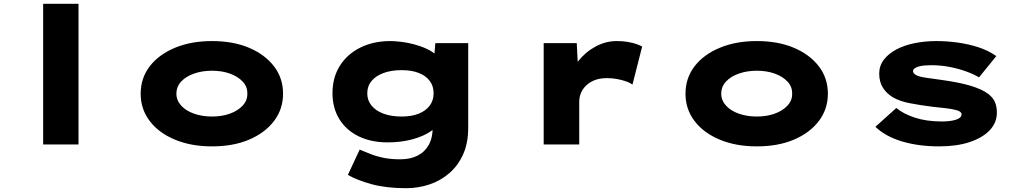

<svg xmlns="http://www.w3.org/2000/svg" viewBox="-20 -760 5368 1010"><path d="M207 0V-740H393V0Z M1095 10Q985 10 900 -25.5Q815 -61 767.5 -123.5Q720 -186 720 -267Q720 -349 767.5 -411Q815 -473 900 -508.5Q985 -544 1095 -544Q1207 -544 1290.5 -508.5Q1374 -473 1421.5 -411Q1469 -349 1469 -267Q1469 -186 1421.5 -123.5Q1374 -61 1290.5 -25.5Q1207 10 1095 10ZM1095 -147Q1147 -147 1189 -162Q1231 -177 1256.5 -204.5Q1282 -232 1281 -267Q1282 -304 1256.5 -331Q1231 -358 1189 -373Q1147 -388 1095 -388Q1044 -388 1001 -373Q958 -358 933 -331Q908 -304 908 -267Q908 -232 933 -204.5Q958 -177 1001 -162Q1044 -147 1095 -147Z M2116 230Q2012 230 1935 209Q1858 188 1810 160L1872 27Q1895 36 1925 48.5Q1955 61 1994.5 69.5Q2034 78 2086 78Q2138 78 2176 59Q2214 40 2235 3Q2256 -34 2256 -89V-133L2296 -128Q2286 -97 2247 -70Q2208 -43 2149 -27Q2090 -11 2019 -11Q1932 -11 1866.5 -43Q1801 -75 1765 -133.5Q1729 -192 1729 -270Q1729 -352 1767.5 -413.5Q1806 -475 1875 -509.5Q1944 -544 2034 -544Q2057 -544 2090.5 -540Q2124 -536 2159.5 -526.5Q2195 -517 2226 -502.5Q2257 -488 2277 -468.5Q2297 -449 2298 -423L2260 -414L2270 -533H2443V-89Q2443 -7 2416 52.5Q2389 112 2343 151.5Q2297 191 2238.5 210.5Q2180 230 2116 230ZM2093 -147Q2145 -147 2182.5 -162Q2220 -177 2240.5 -204.5Q2261 -232 2261 -269Q2261 -307 2241 -334Q2221 -361 2183.5 -376Q2146 -391 2093 -391Q2038 -391 1997.5 -376Q1957 -361 1934.5 -334Q1912 -307 1912 -269Q1912 -232 1934.5 -204.5Q1957 -177 1997.5 -162Q2038 -147 2093 -147Z M2840 0V-533H3014L3024 -332L2965 -328Q2982 -388 3020.5 -437Q3059 -486 3112.5 -515Q3166 -544 3224 -544Q3262 -544 3297.5 -536.5Q3333 -529 3358 -515L3307 -315Q3286 -330 3248 -339.5Q3210 -349 3173 -349Q3135 -349 3107.5 -338Q3080 -327 3062 -309Q3044 -291 3035.5 -269.5Q3027 -248 3027 -225V0Z M3961 10Q3851 10 3766 -25.5Q3681 -61 3633.5 -123.5Q3586 -186 3586 -267Q3586 -349 3633.5 -411Q3681 -473 3766 -508.5Q3851 -544 3961 -544Q4073 -544 4156.5 -508.5Q4240 -473 4287.5 -411Q4335 -349 4335 -267Q4335 -186 4287.5 -123.5Q4240 -61 4156.5 -25.5Q4073 10 3961 10ZM3961 -147Q4013 -147 4055 -162Q4097 -177 4122.5 -204.5Q4148 -232 4147 -267Q4148 -304 4122.5 -331Q4097 -358 4055 -373Q4013 -388 3961 -388Q3910 -388 3867 -373Q3824 -358 3799 -331Q3774 -304 3774 -267Q3774 -232 3799 -204.5Q3824 -177 3867 -162Q3910 -147 3961 -147Z M4920 10Q4812 10 4725 -16Q4638 -42 4585 -93L4695 -192Q4732 -161 4793 -141Q4854 -121 4935 -121Q4954 -121 4972.5 -123Q4991 -125 5006 -129.5Q5021 -134 5029.5 -141Q5038 -148 5038 -159Q5038 -173 5013 -180Q4989 -187 4953.5 -191Q4918 -195 4888 -198Q4818 -207 4766 -217Q4714 -227 4677 -248Q4644 -268 4624.5 -298.5Q4605 -329 4605 -373Q4605 -414 4629.5 -446Q4654 -478 4695.5 -500Q4737 -522 4791.5 -533Q4846 -544 4906 -544Q4962 -544 5019 -536Q5076 -528 5128 -511Q5180 -494 5221 -465L5130 -353Q5104 -369 5064.5 -383.5Q5025 -398 4977.5 -407.5Q4930 -417 4878 -417Q4860 -417 4843 -415.5Q4826 -414 4812.5 -410Q4799 -406 4791 -400Q4783 -394 4783 -386Q4783 -380 4787 -375Q4791 -370 4797 -366Q4815 -356 4851.5 -351Q4888 -346 4930 -340Q5025 -327 5085 -309Q5145 -291 5177 -267Q5203 -248 5213.5 -223.5Q5224 -199 5224 -168Q5224 -115 5187 -75.5Q5150 -36 5082 -13Q5014 10 4920 10Z"/></svg>

Font: Lexend Zetta ExtraBold
Style: Regular
Weight: 800
Designer: Bonnie Shaver-Troup, Thomas Jockin
Foundry: Lexend
Version: Version 1.007